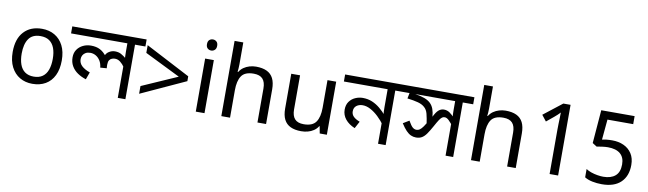

<svg xmlns="http://www.w3.org/2000/svg" viewBox="-42 -1330 6450 1910"><g transform="rotate(10 3183.5 -375.0)"><path d="M551 -269Q551 -180 520.5 -117.5Q490 -55 434 -22.5Q378 10 301 10Q230 10 174.5 -22.5Q119 -55 87 -117.5Q55 -180 55 -269Q55 -402 122 -474Q189 -546 304 -546Q377 -546 432.5 -513.5Q488 -481 519.5 -419.5Q551 -358 551 -269ZM146 -269Q146 -206 162.5 -159.5Q179 -113 214 -88Q249 -63 303 -63Q357 -63 392 -88Q427 -113 443.5 -159.5Q460 -206 460 -269Q460 -333 443 -378Q426 -423 391.5 -447.5Q357 -472 302 -472Q220 -472 183 -418Q146 -364 146 -269Z M1346 -622V-551H1241V0H1164V-335L1170 -309Q1148 -341 1123.5 -360Q1099 -379 1070 -379Q1055 -379 1039.5 -373.5Q1024 -368 1013.5 -353Q1003 -338 1003 -307Q1003 -296 1003.5 -287.5Q1004 -279 1005 -271L940 -266Q936 -307 918 -335.5Q900 -364 874 -379Q848 -394 818 -394Q791 -394 772 -383.5Q753 -373 743 -355.5Q733 -338 733 -316Q733 -276 762.5 -248Q792 -220 846 -201L819 -127Q771 -142 733 -168Q695 -194 673 -232Q651 -270 651 -320Q651 -365 673 -397.5Q695 -430 732 -448Q769 -466 813 -466Q866 -466 904 -446.5Q942 -427 974 -384L959 -383Q969 -416 997.5 -433.5Q1026 -451 1057 -451Q1093 -451 1119 -437Q1145 -423 1176 -397L1167 -382Q1166 -403 1165 -424Q1164 -445 1164 -467V-551H595V-622Z M1366 -155 1725 -313 1366 -490V-568L1817 -333V-284L1366 -77Z M2040 -536V0H1952V-536ZM1997 -737Q2017 -737 2032.5 -723.5Q2048 -710 2048 -681Q2048 -653 2032.5 -639Q2017 -625 1997 -625Q1975 -625 1960 -639Q1945 -653 1945 -681Q1945 -710 1960 -723.5Q1975 -737 1997 -737Z M2298 -537Q2298 -518 2296.5 -498Q2295 -478 2293 -462H2299Q2316 -490 2342 -508Q2368 -526 2400 -535.5Q2432 -545 2466 -545Q2531 -545 2574.5 -524.5Q2618 -504 2640 -461Q2662 -418 2662 -349V0H2575V-343Q2575 -408 2546 -440Q2517 -472 2455 -472Q2365 -472 2331.5 -421.5Q2298 -371 2298 -277V0H2210V-760H2298Z M3276 -536V0H3204L3191 -71H3187Q3170 -43 3143 -25Q3116 -7 3084 1.5Q3052 10 3017 10Q2953 10 2909.5 -10.5Q2866 -31 2844 -74Q2822 -117 2822 -185V-536H2911V-191Q2911 -127 2940 -95Q2969 -63 3030 -63Q3119 -63 3153.5 -113Q3188 -163 3188 -257V-536Z M3975 -622V-551H3870V0H3793V-243L3809 -187Q3776 -233 3737 -270Q3698 -307 3657 -329Q3616 -351 3577 -351Q3540 -351 3514.5 -331.5Q3489 -312 3489 -274Q3489 -244 3510 -222.5Q3531 -201 3575 -184L3537 -113Q3476 -138 3441.5 -180.5Q3407 -223 3407 -277Q3407 -326 3430.5 -358.5Q3454 -391 3490.5 -407Q3527 -423 3565 -423Q3617 -423 3660 -405Q3703 -387 3740.5 -356Q3778 -325 3812 -284L3798 -280Q3795 -303 3794 -325.5Q3793 -348 3793 -371V-551H3351V-622Z M4657 -622V-551H4552V0H4475V-353L4498 -290Q4467 -331 4444.5 -353Q4422 -375 4401 -375Q4387 -375 4375 -367Q4363 -359 4348 -336.5Q4333 -314 4308 -268Q4281 -219 4259 -187.5Q4237 -156 4212.5 -141.5Q4188 -127 4153 -127Q4126 -127 4101.5 -138Q4077 -149 4052.5 -174.5Q4028 -200 4000 -244L4061 -281Q4088 -233 4106 -218Q4124 -203 4145 -203Q4162 -203 4177.5 -213.5Q4193 -224 4211.5 -250Q4230 -276 4254 -321L4277 -354Q4303 -408 4327 -428.5Q4351 -449 4380 -449Q4413 -449 4439.5 -430.5Q4466 -412 4501 -374L4481 -373Q4477 -396 4476 -416.5Q4475 -437 4475 -458V-551H3955V-622ZM4236 -271Q4226 -339 4215.5 -379Q4205 -419 4179 -441Q4154 -464 4111 -475.5Q4068 -487 4003 -495L4018 -571L4072 -551Q4129 -542 4167 -528Q4205 -514 4228.5 -491.5Q4252 -469 4264 -436Q4276 -403 4280 -356Z M4820 -537Q4820 -518 4818.5 -498Q4817 -478 4815 -462H4821Q4838 -490 4864 -508Q4890 -526 4922 -535.5Q4954 -545 4988 -545Q5053 -545 5096.5 -524.5Q5140 -504 5162 -461Q5184 -418 5184 -349V0H5097V-343Q5097 -408 5068 -440Q5039 -472 4977 -472Q4887 -472 4853.5 -421.5Q4820 -371 4820 -277V0H4732V-760H4820Z M5526 0V-446Q5526 -474 5527 -506.5Q5528 -539 5529 -569.5Q5530 -600 5530 -622Q5514 -605 5502.5 -594.5Q5491 -584 5471 -567L5399 -508L5352 -568L5539 -714H5612V0Z M6054 10Q6004 10 5958 0.5Q5912 -9 5880 -29V-113Q5902 -98 5932.5 -87.5Q5963 -77 5996 -71.5Q6029 -66 6056 -66Q6133 -66 6176.5 -103Q6220 -140 6220 -219Q6220 -290 6177 -326.5Q6134 -363 6052 -363Q6026 -363 5992.5 -358.5Q5959 -354 5939 -350L5895 -378L5922 -714H6259V-633H5999L5980 -428Q5996 -432 6023.5 -435Q6051 -438 6082 -438Q6147 -438 6198.5 -414.5Q6250 -391 6280.5 -344.5Q6311 -298 6311 -229Q6311 -117 6245 -53.5Q6179 10 6054 10Z"/></g></svg>

Font: hexbangla15
Style: Regular
Weight: 400
Designer: Jelle Bosma - Monotype Design Team
Foundry: Monotype Imaging Inc.
Version: Version 2.006